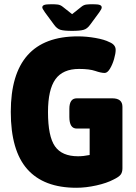

<svg xmlns="http://www.w3.org/2000/svg" viewBox="-20 -880 641 908"><path d="M341 8Q187 8 109 -80Q31 -168 31 -351Q31 -708 348 -708Q389 -708 431.5 -700.5Q474 -693 497 -681Q527 -669 527 -644Q527 -627 519.5 -601Q512 -575 500 -555Q488 -535 475 -535Q458 -535 430.5 -544.5Q403 -554 354 -554Q277 -554 242 -505Q207 -456 207 -350Q207 -235 240 -188Q273 -141 349 -141Q375 -141 404 -147V-272H343Q308 -272 308 -327V-365Q308 -415 343 -415H511Q559 -415 559 -375V-84Q559 -65 550.5 -54Q542 -43 517 -31Q485 -14 435.5 -3Q386 8 341 8ZM419 -860Q443 -860 452 -856.5Q461 -853 461 -845Q461 -841 458.5 -836Q456 -831 449 -821L407 -764Q393 -744 375.5 -739Q358 -734 321 -734Q283 -734 266 -739Q249 -744 235 -764L193 -821Q186 -831 183 -836.5Q180 -842 180 -845Q180 -853 189 -856.5Q198 -860 223 -860Q240 -860 253 -858.5Q266 -857 278 -847L321 -813L365 -848Q376 -857 388.5 -858.5Q401 -860 419 -860Z"/></svg>

Font: Asap Semi Condensed ExtraBold
Style: Regular
Weight: 800
Width: 4
Designer: Pablo Cosgaya
Foundry: Omnibus-Type
Version: Version 3.001; ttfautohint (v1.8.4.7-5d5b)